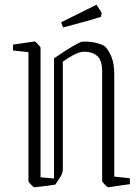

<svg xmlns="http://www.w3.org/2000/svg" viewBox="-20 -780 591 810"><path d="M411 -16V-478Q411 -526 390 -544Q369 -562 336 -562Q317 -562 292 -549Q267 -536 245 -520V-66Q245 -58 242.5 -49.5Q240 -41 229 -25L213 -1Q201 1 181 3.5Q161 6 144 8Q127 10 125 10Q122 10 111 -1Q100 -12 100 -16V-560L35 -567V-592Q44 -593 64.5 -596Q85 -599 104 -602Q123 -605 126 -605Q129 -605 140 -593.5Q151 -582 151 -579V-32L208 -27V-534Q228 -548 253 -564Q278 -580 298.5 -591.5Q319 -603 326 -604Q350 -606 376.5 -601Q403 -596 422 -585Q439 -568 450.5 -539.5Q462 -511 462 -468V-35L528 -28V-3Q519 -2 498 1Q477 4 458.5 7Q440 10 436 10Q433 10 422 -1.5Q411 -13 411 -16ZM246 -664 238 -686 387 -760 409 -726 406 -709Q372 -698 329 -686.5Q286 -675 246 -664Z"/></svg>

Font: Grenze Gotisch ExtraLight
Style: Regular
Weight: 200
Designer: Renata Polastri
Foundry: Omnibus-Type
Version: Version 1.001